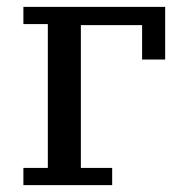

<svg xmlns="http://www.w3.org/2000/svg" viewBox="-20 -538 532 558"><path d="M48 -50H119V-468H48V-518H460V-365H393V-465H215V-50H306V0H48Z"/></svg>

Font: IBM Plex Serif Text
Style: Regular
Weight: 450
Designer: Mike Abbink, Paul van der Laan, Pieter van Rosmalen
Foundry: Bold Monday
Version: Version 3.001